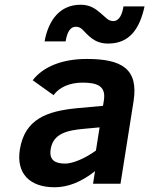

<svg xmlns="http://www.w3.org/2000/svg" viewBox="-20 -776 631 811"><path d="M346.5 -527C247.6 -527 164 -497 118.2 -437L206.2 -374C230.6 -407.9 275.2 -427 328.6 -427C391.1 -427 428.3 -412.6 418.8 -352L415.1 -329L305.5 -319C178.7 -306.8 84.3 -273.5 63.8 -144C47.9 -43.5 105.3 15 210.6 15C267.3 15 324.2 -7.7 381.4 -53L373 0H489L544.1 -348C566 -486.2 493 -527 346.5 -527ZM194.1 -146C204.5 -211.8 263.5 -225.7 335.7 -232L400.7 -238L385.2 -140C361.1 -122.7 337.3 -109.2 313.8 -99.5C290.2 -89.8 270.8 -85 255.5 -85C211.3 -85 186.9 -100.5 194.1 -146ZM590.6 -749H501.6C496.9 -719.2 485.4 -687 458.8 -687C448.1 -687 438.7 -690.7 430.6 -698C422.4 -705.3 413.5 -713.2 403.8 -721.5C384.1 -738.4 360.5 -756 320.7 -756C233.4 -756 184.9 -691.7 168.2 -601H257.2C263.7 -642.3 278 -663 300 -663C310.7 -663 319.8 -659.3 327.3 -652C354.3 -625.6 378.1 -592 436.8 -592C528.1 -592 570 -655.1 590.6 -749Z"/></svg>

Font: Fog Sans
Style: It
Weight: 700
Foundry: Intel Corporation
Version: Version 1.00